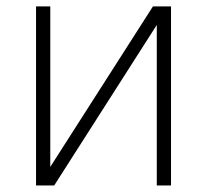

<svg xmlns="http://www.w3.org/2000/svg" viewBox="-20 -565 631 585"><path d="M133.2 -56.5V-545.5H89.8V0H145.2L457.7 -489V0H501.1V-545.5H446Z"/></svg>

Font: Karasuma Gothic
Style: Thin
Weight: 200
Designer: Rasmus Andersson / Ryoko Ishizuka
Foundry: rsms
Version: Version 1.00